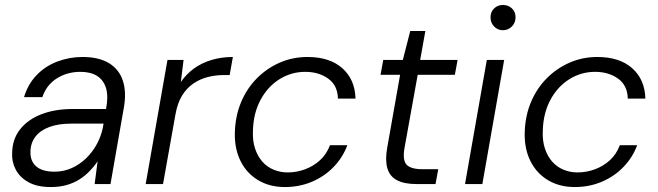

<svg xmlns="http://www.w3.org/2000/svg" viewBox="-20 -743 2657 775"><path d="M185 12Q130 12 95 -7.5Q60 -27 43.5 -58.5Q27 -90 29 -126Q30 -182 61.5 -221.5Q93 -261 147.5 -282Q202 -303 273 -303H408Q418 -354 408 -387Q398 -420 372 -436.5Q346 -453 304 -453Q252 -453 210 -427Q168 -401 151 -351H77Q93 -404 128.5 -440.5Q164 -477 212.5 -495Q261 -513 313 -513Q379 -513 420 -488Q461 -463 476 -417Q491 -371 480 -309L426 0H362L374 -92Q360 -71 341.5 -52Q323 -33 300 -18.5Q277 -4 248.5 4Q220 12 185 12ZM200 -50Q238 -50 270.5 -65Q303 -80 328.5 -105Q354 -130 371 -161.5Q388 -193 395 -227L398 -244H268Q216 -244 179.5 -230.5Q143 -217 123.5 -192Q104 -167 103 -133Q101 -94 125.5 -72Q150 -50 200 -50Z M568 0 656 -501H721L710 -412Q732 -444 763 -466.5Q794 -489 834 -501Q874 -513 920 -513L907 -440H883Q850 -440 818.5 -432Q787 -424 760 -405.5Q733 -387 714.5 -356.5Q696 -326 688 -280L638 0Z M1130 12Q1068 12 1021.5 -16Q975 -44 950.5 -94Q926 -144 928 -209Q930 -276 953.5 -331.5Q977 -387 1017.5 -427.5Q1058 -468 1110 -490.5Q1162 -513 1221 -513Q1311 -513 1362 -467.5Q1413 -422 1415 -345H1344Q1343 -398 1305 -425.5Q1267 -453 1212 -453Q1156 -453 1108.5 -423.5Q1061 -394 1032 -340.5Q1003 -287 1001 -216Q999 -175 1009.5 -143.5Q1020 -112 1039 -90.5Q1058 -69 1084.5 -58Q1111 -47 1141 -47Q1177 -47 1211 -59.5Q1245 -72 1271.5 -96Q1298 -120 1312 -157H1382Q1364 -108 1327 -69.5Q1290 -31 1239.5 -9.5Q1189 12 1130 12Z M1662 0Q1612 0 1582.5 -15.5Q1553 -31 1543.5 -64Q1534 -97 1543 -147L1595 -441H1516L1527 -501H1606L1636 -618H1697L1676 -501H1827L1816 -441H1666L1613 -147Q1604 -97 1621 -78.5Q1638 -60 1685 -60H1749L1738 0Z M1857 0 1945 -501H2015L1927 0ZM2010 -621Q1989 -621 1974.5 -636Q1960 -651 1960 -673Q1960 -695 1974.5 -709Q1989 -723 2010 -723Q2031 -723 2046 -709.5Q2061 -696 2061 -673Q2061 -651 2046 -636Q2031 -621 2010 -621Z M2300 12Q2238 12 2191.5 -16Q2145 -44 2120.5 -94Q2096 -144 2098 -209Q2100 -276 2123.5 -331.5Q2147 -387 2187.5 -427.5Q2228 -468 2280 -490.5Q2332 -513 2391 -513Q2481 -513 2532 -467.5Q2583 -422 2585 -345H2514Q2513 -398 2475 -425.5Q2437 -453 2382 -453Q2326 -453 2278.5 -423.5Q2231 -394 2202 -340.5Q2173 -287 2171 -216Q2169 -175 2179.5 -143.5Q2190 -112 2209 -90.5Q2228 -69 2254.5 -58Q2281 -47 2311 -47Q2347 -47 2381 -59.5Q2415 -72 2441.5 -96Q2468 -120 2482 -157H2552Q2534 -108 2497 -69.5Q2460 -31 2409.5 -9.5Q2359 12 2300 12Z"/></svg>

Font: DM Sans 17pt Light
Style: Italic
Weight: 300
Italic angle: -10°
Version: Version 4.004;gftools[0.9.30]